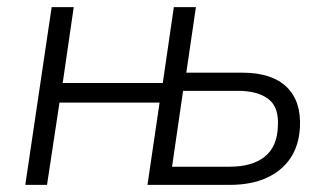

<svg xmlns="http://www.w3.org/2000/svg" viewBox="-20 -519 924 539"><path d="M51 0 125 -499H187L156 -286H437L468 -499H530L503 -315H660Q743 -315 784.5 -275Q826 -235 822 -161Q819 -110 795 -74.5Q771 -39 728 -19.5Q685 0 625 0H394L428 -231H147L112 0ZM463 -51H624Q688 -51 723 -79Q758 -107 760 -163Q764 -217 734 -240.5Q704 -264 648 -264H494Z"/></svg>

Font: Nunitoga
Style: Light Italic
Weight: 300
Italic angle: -9°
Designer: Vernon Adams
Foundry: Vernon Adams
Version: Version 1.0